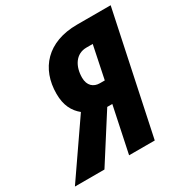

<svg xmlns="http://www.w3.org/2000/svg" viewBox="-226 -849 952 985"><g transform="rotate(-30 250.0 -357.0)"><path d="M314 -395C277 -395 249 -418 249 -465C249 -532 282 -588 346 -588H383L343 -395ZM-62 0H113L286 -271H316L259 0H411L562 -714H363C187 -714 94 -608 94 -459C94 -390 118 -347 156 -316Z"/></g></svg>

Font: Noto Sans Display SemiCondensed Extra
Style: Italic
Weight: 800
Width: 4
Italic angle: -12°
Designer: Monotype Design Team
Foundry: Monotype Imaging Inc.
Version: Version 1.900